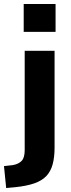

<svg xmlns="http://www.w3.org/2000/svg" viewBox="-58 -751 357 964"><path d="M61 -591V-731H221V-591ZM-27 193 -38 83 6 78Q35 73 50.5 57Q66 41 66 3V-496H216V-10Q216 38 206.5 73.5Q197 109 175 132.5Q153 156 114.5 169.5Q76 183 17 189Z"/></svg>

Font: Nunito Sans 10pt SemiCondensed ExtraBold
Style: Regular
Weight: 800
Width: 4
Designer: Vernon Adams
Foundry: Vernon Adams
Version: Version 3.101;gftools[0.9.27]